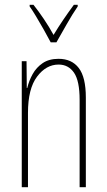

<svg xmlns="http://www.w3.org/2000/svg" viewBox="-20 -783 448 803"><path d="M225 -537Q280 -537 309.5 -498.5Q339 -460 339 -375V0H313V-365Q313 -445 289.5 -479Q266 -513 225 -513Q173 -513 135 -462.5Q97 -412 97 -311V0H71V-527H91L92 -415H94Q101 -445 116.5 -473Q132 -501 158.5 -519Q185 -537 225 -537ZM192 -606Q179 -631 162.5 -660Q146 -689 130.5 -715Q115 -741 104 -756V-763H120Q140 -738 163 -704Q186 -670 204 -637Q224 -670 244 -699.5Q264 -729 289 -763H305V-756Q283 -724 259.5 -682.5Q236 -641 216 -606Z"/></svg>

Font: Noto Sans Gujarati ExtraCondensed Thin
Style: Regular
Weight: 100
Width: 2
Designer: Jelle Bosma - Monotype Design Team, Universal Thirst
Foundry: Monotype Imaging Inc.
Version: Version 2.106; ttfautohint (v1.8.4.7-5d5b)